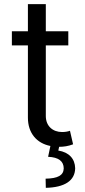

<svg xmlns="http://www.w3.org/2000/svg" viewBox="-20 -696 409 922"><path d="M114 -676V-546H37V-478H114V-131C114 -57 156 -8 222 5L211 57C261 59 286 78 286 113C285 146 258 161 199 162L200 206C290 204 340 172 341 112C340 66 311 35 260 27L264 9C286 9 307 6 331 -3L316 -68C305 -64 292 -62 278 -62C234 -62 200 -90 200 -139V-478H308V-546H200V-676Z"/></svg>

Font: Wafeq
Style: Regular
Weight: 400
Designer: Rasmus Andersson & Azza Alameddine
Foundry: Google & TypeTogether
Version: Version 3.000;FEAKit 1.0